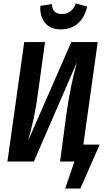

<svg xmlns="http://www.w3.org/2000/svg" viewBox="-20 -934 620 1110"><path d="M331.1 -764.2Q271 -764.2 240.5 -801.5Q210 -838.9 212.9 -899.9L279.8 -910.2Q281.7 -879.4 296.4 -866.2Q311 -853 338.9 -853Q396.5 -853 418 -914.1L483.9 -896Q470.2 -834 430.9 -799.1Q391.6 -764.2 331.1 -764.2ZM461.9 -98.1H556.2L444.8 155.8H356.9L410.2 0H327.1L366.2 -291Q387.7 -439.5 424.8 -574.2L175.8 0H22.9L120.1 -690.9H240.2L200.2 -400.9Q188.5 -313 175.8 -254.2Q163.1 -195.3 142.1 -119.1L392.1 -690.9H544.9Z"/></svg>

Font: Fira Sans Compressed Medium
Style: Italic
Weight: 500
Width: 3
Italic angle: -8°
Designer: Carrois Corporate & Edenspiekermann AG
Foundry: Carrois Corporate GbR & Edenspiekermann AG
Version: Version 4.203;PS 004.203;hotconv 1.0.88;makeotf.lib2.5.64775